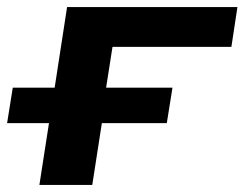

<svg xmlns="http://www.w3.org/2000/svg" viewBox="-21 -521 689 541"><path d="M90 0 117 -174H-1L15 -274H133L168 -501H648L631 -389H296L278 -274H465L449 -174H266L239 0Z"/></svg>

Font: Nunito Sans 7pt Expanded
Style: Bold Italic
Weight: 700
Width: 7
Italic angle: -9°
Designer: Vernon Adams
Foundry: Vernon Adams
Version: Version 3.101;gftools[0.9.27]